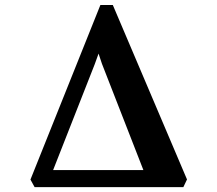

<svg xmlns="http://www.w3.org/2000/svg" viewBox="-20 -768 892 788"><path d="M122 0 105 -31 392 -747.5H443L747.5 -31.5L732.5 0ZM198 -70H568.5L398.5 -506L384.5 -548L369 -505Z"/></svg>

Font: Merriweather 60pt
Style: Bold
Weight: 700
Version: Version 2.100